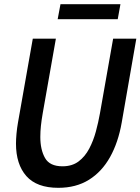

<svg xmlns="http://www.w3.org/2000/svg" viewBox="-20 -885 672 919"><path d="M259 14Q156 14 106.2 -42.2Q56.5 -98.5 56.5 -197.5Q56.5 -218.5 59 -245.5Q61.5 -272.5 66 -298L137 -700H247.5L184.5 -343Q178.5 -308.5 175.8 -282.2Q173 -256 173 -229Q173 -168.5 195.5 -128.8Q218 -89 279 -89Q325 -89 356 -112.2Q387 -135.5 407 -173.5Q427 -211.5 439 -256Q451 -300.5 458.5 -343L521.5 -700H632.5L562.5 -298Q546 -203.5 506.8 -133.2Q467.5 -63 405.8 -24.5Q344 14 259 14ZM256 -793 269.5 -865H556.5L543.5 -793Z"/></svg>

Font: Cabin Condensed SemiBold
Style: Italic
Weight: 600
Width: 3
Italic angle: -10°
Designer: Pablo Impallari
Foundry: Pablo Impallari. http://www.impallari.com Igino Marini. http://www.ikern.com
Version: Version 3.001; ttfautohint (v1.8.3)